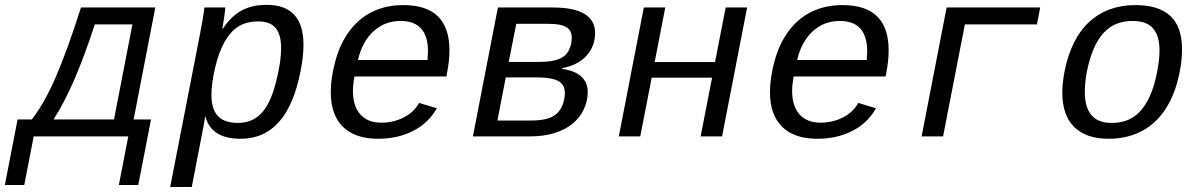

<svg xmlns="http://www.w3.org/2000/svg" viewBox="-99 -559 4920 787"><path d="M443.8 -459H289.6Q247.6 -330.1 206.8 -235.4Q166 -140.6 120.6 -69.3H368.2ZM467.8 199.2H388.2L426.8 0H39.1L0.5 199.2H-79.1L-26.9 -69.3H31.2Q82.5 -134.3 130.1 -244.4Q177.7 -354.5 232.9 -528.3H537.6L448.7 -69.3H520Z M887.7 9.8Q767.1 9.8 743.7 -80.1H741.2Q741.2 -75.2 737.3 -52.7Q733.4 -30.3 687 207.5H598.6L720.7 -418.9Q733.9 -485.4 738.8 -528.3H824.2Q824.2 -518.6 819.8 -487.5Q815.4 -456.5 812.5 -441.4H814.5Q848.6 -492.7 891.4 -515.9Q934.1 -539.1 994.6 -539.1Q1145 -539.1 1145 -375Q1145 -328.6 1132.8 -266.6Q1079.1 9.8 887.7 9.8ZM1053.2 -362.8Q1053.2 -415.5 1031.5 -443.4Q1009.8 -471.2 958.5 -471.2Q911.1 -471.2 878.2 -450.4Q845.2 -429.7 821 -386.5Q796.9 -343.3 782.2 -279.1Q767.6 -214.8 767.6 -170.9Q767.6 -111.8 793.9 -83.5Q820.3 -55.2 876.5 -55.2Q933.6 -55.2 970.9 -93.3Q1008.3 -131.3 1030.8 -216.8Q1053.2 -302.2 1053.2 -362.8Z M1354 -245.6Q1347.7 -211.9 1347.7 -186.5Q1347.7 -123.5 1378.2 -89.8Q1408.7 -56.2 1463.9 -56.2Q1513.7 -56.2 1555.9 -77.6Q1598.1 -99.1 1618.7 -137.2L1691.4 -115.2Q1657.7 -54.7 1594.5 -22.5Q1531.2 9.8 1451.2 9.8Q1356.4 9.8 1306.6 -39.3Q1256.8 -88.4 1256.8 -180.7Q1256.8 -241.2 1276.4 -311.8Q1295.9 -382.3 1335 -433.8Q1374 -485.4 1429.2 -511.7Q1484.4 -538.1 1554.7 -538.1Q1743.2 -538.1 1743.2 -353Q1743.2 -308.6 1732.9 -257.3L1731 -245.6ZM1543 -473.1Q1478 -473.1 1431.9 -430.7Q1385.7 -388.2 1368.2 -313H1653.3L1655.3 -348.1Q1655.3 -473.1 1543 -473.1Z M2167.5 -528.3Q2253.4 -528.3 2296.9 -502Q2340.3 -475.6 2340.3 -423.8Q2340.3 -370.1 2305.4 -331.1Q2270.5 -292 2205.6 -279.8L2205.1 -276.4Q2256.3 -270 2283.2 -245.6Q2310.1 -221.2 2310.1 -180.7Q2310.1 -146 2294.4 -111.6Q2278.8 -77.1 2247.6 -51.8Q2216.3 -26.4 2172.6 -13.2Q2128.9 0 2076.2 0H1839.4L1941.9 -528.3ZM1939.9 -64.9H2074.7Q2113.8 -64.9 2139.9 -71.5Q2166 -78.1 2182.6 -92.8Q2199.2 -107.4 2207.8 -131.1Q2216.3 -154.8 2216.3 -177.2Q2216.3 -211.9 2189.5 -226.8Q2162.6 -241.7 2103 -241.7H1974.1ZM2017.1 -461.4 1986.3 -305.2H2111.3Q2161.6 -305.2 2190.7 -316.4Q2219.7 -327.6 2232.2 -352.1Q2244.6 -376.5 2244.6 -404.8Q2244.6 -434.1 2222.4 -447.8Q2200.2 -461.4 2148.9 -461.4Z M2627.9 -528.3 2584.5 -304.7H2832L2875.5 -528.3H2963.4L2860.8 0H2772.9L2819.8 -240.7H2572.3L2525.4 0H2437.5L2540 -528.3Z M3154.3 -245.6Q3147.9 -211.9 3147.9 -186.5Q3147.9 -123.5 3178.5 -89.8Q3209 -56.2 3264.2 -56.2Q3314 -56.2 3356.2 -77.6Q3398.4 -99.1 3418.9 -137.2L3491.7 -115.2Q3458 -54.7 3394.8 -22.5Q3331.5 9.8 3251.5 9.8Q3156.7 9.8 3106.9 -39.3Q3057.1 -88.4 3057.1 -180.7Q3057.1 -241.2 3076.7 -311.8Q3096.2 -382.3 3135.3 -433.8Q3174.3 -485.4 3229.5 -511.7Q3284.7 -538.1 3355 -538.1Q3543.5 -538.1 3543.5 -353Q3543.5 -308.6 3533.2 -257.3L3531.2 -245.6ZM3343.3 -473.1Q3278.3 -473.1 3232.2 -430.7Q3186 -388.2 3168.5 -313H3453.6L3455.6 -348.1Q3455.6 -473.1 3343.3 -473.1Z M4164.6 -528.3 4151.4 -459H3856L3766.6 0H3678.7L3781.2 -528.3Z M4444.8 9.8Q4353 9.8 4304.2 -38.3Q4255.4 -86.4 4255.4 -179.2Q4255.4 -217.8 4264.2 -264.6Q4291 -400.9 4366 -469.5Q4440.9 -538.1 4554.2 -538.1Q4651.4 -538.1 4698.7 -493.2Q4746.1 -448.2 4746.1 -357.4Q4746.1 -291.5 4725.6 -218.5Q4705.1 -145.5 4665.5 -93.8Q4626 -42 4569.8 -16.1Q4513.7 9.8 4444.8 9.8ZM4653.8 -351.6Q4653.8 -412.6 4627.2 -442.9Q4600.6 -473.1 4543 -473.1Q4478.5 -473.1 4436.3 -435.5Q4394 -397.9 4370.8 -323.2Q4347.7 -248.5 4347.7 -182.1Q4347.7 -55.2 4456.5 -55.2Q4505.9 -55.2 4540.5 -75.4Q4575.2 -95.7 4600.3 -138.2Q4625.5 -180.7 4639.6 -243.4Q4653.8 -306.2 4653.8 -351.6Z"/></svg>

Font: Liberation Mono
Style: Italic
Weight: 400
Italic angle: -12°
Monospace: yes
Designer: Steve Matteson
Foundry: Ascender Corporation
Version: Version 2.1.5